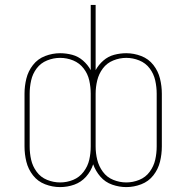

<svg xmlns="http://www.w3.org/2000/svg" viewBox="-20 -755 760 783"><path d="M495 -11Q468 -11 442 -21.5Q416 -32 399.5 -54.5Q383 -77 376.5 -103.5Q370 -130 370 -158V-373Q370 -400 376.5 -427Q383 -454 399.5 -476Q416 -498 442 -508.5Q468 -519 495 -519Q522 -519 548 -508.5Q574 -498 590.5 -476Q607 -454 613 -427Q619 -400 619 -373V-158Q619 -130 613 -103.5Q607 -77 590.5 -54.5Q574 -32 548 -21.5Q522 -11 495 -11ZM225 -11Q198 -11 172 -21.5Q146 -32 129.5 -54.5Q113 -77 107 -103.5Q101 -130 101 -158V-373Q101 -400 107 -427Q113 -454 129.5 -476Q146 -498 172 -508.5Q198 -519 225 -519Q253 -519 278.5 -508.5Q304 -498 321 -476Q338 -454 344 -427Q350 -400 350 -373V-158Q350 -130 344 -103.5Q338 -77 321 -54.5Q304 -32 278.5 -21.5Q253 -11 225 -11ZM225 8Q255 8 283 -2Q311 -12 331 -34.5Q351 -57 360 -85Q370 -57 389.5 -34.5Q409 -12 437.5 -2Q466 8 495 8Q526 8 556 -3.5Q586 -15 605.5 -40Q625 -65 632.5 -95.5Q640 -126 640 -158V-373Q640 -404 632.5 -434.5Q625 -465 605.5 -490Q586 -515 556 -526.5Q526 -538 495 -538Q470 -538 445.5 -531.5Q421 -525 401.5 -508Q382 -491 370 -469V-735H350V-469Q338 -491 318.5 -508Q299 -525 274.5 -531.5Q250 -538 225 -538Q194 -538 164 -526.5Q134 -515 114.5 -490Q95 -465 87.5 -434.5Q80 -404 80 -373V-158Q80 -126 87.5 -95.5Q95 -65 114.5 -40Q134 -15 164 -3.5Q194 8 225 8Z"/></svg>

Font: Iosevka Sparkle Thin
Style: Regular
Weight: 100
Designer: Belleve Invis
Foundry: Belleve Invis
Version: Version 4.5.0; ttfautohint (v1.8.3)